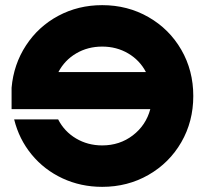

<svg xmlns="http://www.w3.org/2000/svg" viewBox="-20 -726 796 746"><path d="M35 -262H206Q230 -215 275.5 -188Q321 -161 377 -161Q445 -161 496 -200Q547 -239 564 -302H25V-385Q33 -476 81 -549.5Q129 -623 206.5 -664.5Q284 -706 377 -706Q476 -706 557 -659.5Q638 -613 684.5 -532.5Q731 -452 731 -353Q731 -254 684.5 -173.5Q638 -93 557 -46.5Q476 0 377 0Q294 0 223 -33Q152 -66 103 -125.5Q54 -185 35 -262ZM547 -446Q523 -492 478 -518.5Q433 -545 377 -545Q321 -545 276 -518.5Q231 -492 207 -446Z"/></svg>

Font: Lineal Heavy
Style: Regular
Weight: 900
Designer: Created by Frank Adebiaye with contributions from Anton Moglia & Ariel Martín Pérez
Created by Frank ADEBIAYE with FontF
Foundry: Velvetyne Type Foundry
Version: Version 2.000